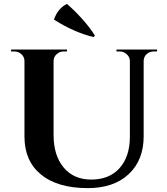

<svg xmlns="http://www.w3.org/2000/svg" viewBox="-20 -955 861 989"><path d="M462 -764Q362 -788 258 -854Q277 -911 325 -935Q366 -899 401 -860Q446 -810 469 -771ZM789 -700V-690H773Q751 -690 736 -677Q721 -663 720 -643V-253Q720 -130 643 -58Q566 14 432 14Q274 14 189 -58Q106 -127 106 -252V-640Q106 -662 90 -676Q75 -690 53 -690H37V-700H325V-690H309Q287 -690 272 -676Q257 -663 256 -642V-260Q256 -154 308 -92Q360 -30 450 -30Q542 -30 595 -88Q648 -147 649 -247V-642Q648 -663 632 -676Q617 -690 596 -690H580V-700Z"/></svg>

Font: Cinzel Bold(RUS BY LYAJKA)
Style: Regular
Weight: 700
Designer: Natanael Gama
Version: Version 1.001;PS 001.001;hotconv 1.0.56;makeotf.lib2.0.21325